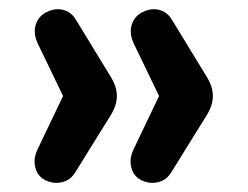

<svg xmlns="http://www.w3.org/2000/svg" viewBox="-20 -473 534 414"><path d="M81 -83Q62 -91 56.5 -110.5Q51 -130 61 -151L116 -266L61 -380Q51 -402 57.5 -421Q64 -440 83 -448Q100 -456 117 -451.5Q134 -447 144 -430L219 -307Q232 -286 232 -266Q232 -246 219 -225L142 -101Q132 -85 115 -80.5Q98 -76 81 -83ZM288 -83Q269 -91 263.5 -110.5Q258 -130 268 -151L323 -266L268 -380Q258 -402 264.5 -421Q271 -440 290 -448Q307 -456 324 -451.5Q341 -447 351 -430L426 -307Q439 -286 439 -266Q439 -246 426 -225L349 -101Q339 -85 322 -80.5Q305 -76 288 -83Z"/></svg>

Font: Nunito
Style: Bold
Weight: 700
Designer: Vernon Adams
Foundry: Vernon Adams
Version: Version 3.602